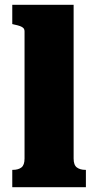

<svg xmlns="http://www.w3.org/2000/svg" viewBox="-20 -778 398 798"><path d="M286 -758V-119Q286 -92 299.5 -82Q313 -72 335 -72H337V0H31V-72H33Q56 -72 69 -82Q82 -92 82 -119V-647Q82 -656 77.5 -661Q73 -666 63.5 -669.5Q54 -673 39 -676L31 -678V-758Z"/></svg>

Font: Roboto Serif 20pt ExtraBold
Style: Regular
Weight: 800
Version: Version 1.008